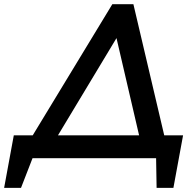

<svg xmlns="http://www.w3.org/2000/svg" viewBox="-31 -759 898 921"><path d="M-11.2 142.1 35.2 -109.9H126L507.8 -738.8H608.9L756.8 -109.9H847.2L800.8 142.1H720.2L717.8 0H125L69.8 142.1ZM247.1 -109.9H636.2L527.8 -576.2Z"/></svg>

Font: Involve SemiBold Oblique
Style: Italic
Weight: 600
Italic angle: -10.5°
Designer: Stefan Peev
Foundry: Context Ltd.
Version: Version 1.001